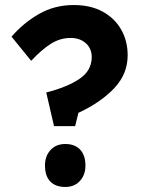

<svg xmlns="http://www.w3.org/2000/svg" viewBox="-20 -733 568 764"><path d="M195 -231 164 -365Q247 -386 296 -419Q345 -452 345 -506Q345 -540 321.5 -561Q298 -582 261 -582Q219 -582 182 -558.5Q145 -535 104 -491L26 -587Q72 -641 134.5 -677Q197 -713 273 -713Q340 -713 388 -687Q436 -661 462 -615.5Q488 -570 488 -513Q488 -439 435 -382.5Q382 -326 292 -284L279 -231ZM159 -74Q159 -112 181 -136Q203 -160 240 -160Q278 -160 299 -137.5Q320 -115 320 -74Q320 -37 298 -13Q276 11 240 11Q201 11 180 -11Q159 -33 159 -74Z"/></svg>

Font: Readex Pro SemiBold
Style: Regular
Weight: 600
Designer: Bonnie Shaver-Troup, Thomas Jockin
Foundry: Lexend
Version: Version 1.204; ttfautohint (v1.8.4.7-5d5b)